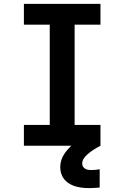

<svg xmlns="http://www.w3.org/2000/svg" viewBox="-20 -750 640 988"><path d="M103 0V-107H236V-623H103V-730H497V-623H364V-107H497V0ZM438 218Q391 218 358 205.5Q325 193 307.5 168.5Q290 144 290 109Q290 72 313.5 38Q337 4 384 -30L497 0Q453 23 428 46Q403 69 403 90Q403 102 408.5 109.5Q414 117 423.5 121Q433 125 447 125Q459 125 471 124Q483 123 493 121V215Q481 216 467 217Q453 218 438 218Z"/></svg>

Font: M PLUS Code Latin Expanded SemiBold
Style: Regular
Weight: 600
Width: 7
Designer: Coji Morishita
Foundry: UNDERFOREST DESIGN
Version: Version 1.002; ttfautohint (v1.8.3)